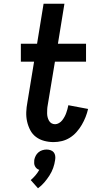

<svg xmlns="http://www.w3.org/2000/svg" viewBox="-20 -755 540 1031"><path d="M268 8Q242 8 217.5 1.5Q193 -5 173.5 -19.5Q154 -34 142.5 -56Q131 -78 125.5 -102.5Q120 -127 121 -153Q122 -179 127 -205L163 -424H92V-520H179L214 -735H326L291 -520H442V-424H275L236 -189Q234 -179 233.5 -168Q233 -157 233 -146.5Q233 -136 235.5 -126Q238 -116 243 -107Q248 -98 256.5 -93Q265 -88 276 -88Q286 -88 296.5 -94Q307 -100 314 -109Q321 -118 326.5 -128Q332 -138 335.5 -148Q339 -158 342 -168.5Q345 -179 347 -190L453 -170Q448 -148 439.5 -126.5Q431 -105 419 -84.5Q407 -64 391 -46Q375 -28 355 -15.5Q335 -3 312.5 2.5Q290 8 268 8ZM184 256 145 212Q158 201 170 187Q182 173 191 157Q183 155 177 149.5Q171 144 167.5 137Q164 130 163.5 121.5Q163 113 164 104Q166 93 171.5 82Q177 71 186.5 63Q196 55 207.5 51.5Q219 48 230 48Q241 48 251.5 51.5Q262 55 268.5 63Q275 71 276.5 82Q278 93 276 104Q273 126 265.5 147Q258 168 245.5 187.5Q233 207 218 224.5Q203 242 184 256Z"/></svg>

Font: Iosevka
Style: Bold Italic
Weight: 700
Italic angle: -9°
Monospace: yes
Designer: Belleve Invis
Foundry: Belleve Invis
Version: Version 32.5.0; ttfautohint (v1.8.4)